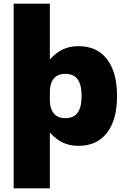

<svg xmlns="http://www.w3.org/2000/svg" viewBox="-20 -780 681 1040"><path d="M54 240V-760H250V-460H252Q286 -497 322.5 -513.5Q359 -530 405 -530Q505 -530 559.5 -459.5Q614 -389 614 -260Q614 -131 559.5 -60.5Q505 10 405 10Q359 10 322.5 -6.5Q286 -23 252 -60H250V240ZM334 -140Q379 -140 400.5 -169.5Q422 -199 422 -260Q422 -321 400.5 -350.5Q379 -380 334 -380Q305 -380 286.5 -368Q268 -356 259 -334Q250 -312 250 -280V-240Q250 -209 259 -186.5Q268 -164 286.5 -152Q305 -140 334 -140Z"/></svg>

Font: M PLUS 1 Black
Style: Regular
Weight: 900
Designer: Coji Morishita
Foundry: UNDERFOREST DESIGN
Version: Version 1.001